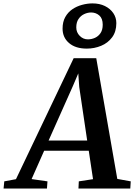

<svg xmlns="http://www.w3.org/2000/svg" viewBox="-92 -1080 768 1100"><path d="M-71.5 0 -67.5 -41 -0.5 -53.5 330 -746.5H459.5L580 -55L657 -41L654.5 0H357.5L359.5 -41L441 -53.5L416.5 -216.5H161L89 -54L180 -41L177 0ZM186.5 -275H407.5L362 -581.5L356.5 -659.5L326 -588ZM405 -801.5Q341 -801.5 303.8 -833.2Q266.5 -865 266.5 -916Q266.5 -955 282 -982.5Q297.5 -1010 322.5 -1027Q347.5 -1044 378 -1052.2Q408.5 -1060.5 438 -1060.5Q478.5 -1060.5 509 -1045.5Q539.5 -1030.5 557 -1005Q574.5 -979.5 574.5 -947.5Q574.5 -898.5 550.2 -866Q526 -833.5 487.2 -817.5Q448.5 -801.5 405 -801.5ZM411.5 -854.5Q432.5 -854.5 452 -863.2Q471.5 -872 484 -890.5Q496.5 -909 496.5 -938.5Q496.5 -974.5 476.8 -991.5Q457 -1008.5 430 -1008.5Q410 -1008.5 390.2 -999.2Q370.5 -990 357.8 -971.2Q345 -952.5 345 -923Q345 -894.5 364.8 -874.5Q384.5 -854.5 411.5 -854.5Z"/></svg>

Font: Merriweather 36pt SemiBold
Style: Italic
Weight: 600
Italic angle: -7.8°
Version: Version 2.101